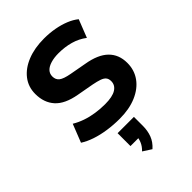

<svg xmlns="http://www.w3.org/2000/svg" viewBox="-289 -838 1265 1265"><g transform="rotate(-45 344.0 -205.5)"><path d="M348 11Q291 11 236.5 3Q182 -5 136 -20.5Q90 -36 56 -58L106 -185Q139 -165 178 -151.5Q217 -138 260.5 -131.5Q304 -125 348 -125Q417 -125 450.5 -146Q484 -167 484 -204Q484 -226 473.5 -239Q463 -252 440 -260Q417 -268 381 -275L265 -296Q163 -314 116.5 -365.5Q70 -417 70 -498Q70 -564 108 -613Q146 -662 213.5 -689Q281 -716 369 -716Q420 -716 467 -707.5Q514 -699 553.5 -683Q593 -667 621 -644L572 -519Q530 -551 478.5 -565.5Q427 -580 368 -580Q327 -580 295.5 -570.5Q264 -561 247.5 -543.5Q231 -526 231 -500Q231 -470 252 -453.5Q273 -437 328 -427L443 -406Q545 -389 594.5 -340.5Q644 -292 644 -214Q644 -147 607.5 -96.5Q571 -46 504.5 -17.5Q438 11 348 11ZM359 305 300 267Q324 244 335 218Q346 192 346 169L377 188H271V68H423V152Q423 197 408.5 235.5Q394 274 359 305Z"/></g></svg>

Font: Nunito Sans 8pt ExtraBold
Style: Regular
Weight: 800
Version: Version 3.101;gftools[0.9.27]